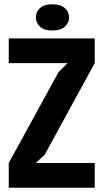

<svg xmlns="http://www.w3.org/2000/svg" viewBox="-20 -880 485 900"><path d="M21 -116 255 -543 297 -584H21V-700H424V-584L189 -154L148 -116H424V0H21ZM148 -799Q148 -824 167.5 -842Q187 -860 225 -860Q264 -860 284 -842Q304 -824 304 -799Q304 -773 284 -755Q264 -737 225 -737Q187 -737 167.5 -755Q148 -773 148 -799Z"/></svg>

Font: PT Sans Narrow
Style: Bold
Weight: 700
Width: 3
Designer: A.Korolkova, O.Umpeleva, V.Yefimov
Foundry: ParaType Ltd
Version: Version 2.003W OFL